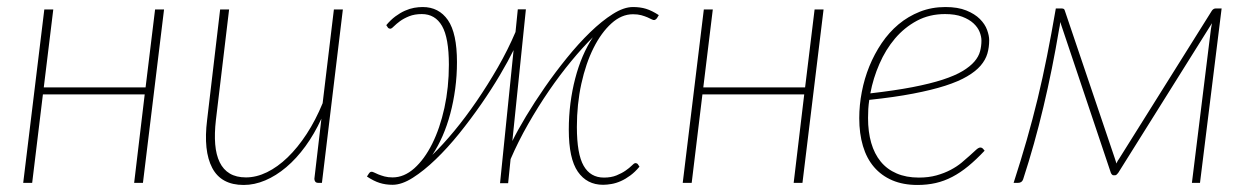

<svg xmlns="http://www.w3.org/2000/svg" viewBox="-20 -520 3552 546"><path d="M446.5 -493 386.5 0H361.5L391.5 -251.5H102L71.5 0H46L106 -493H131.5L104.5 -271.5H394L421 -493Z M631.5 -493 594 -179Q589.5 -140 592 -109.8Q594.5 -79.5 604.8 -58.5Q615 -37.5 633.5 -26.5Q652 -15.5 679.5 -15.5Q709 -15.5 739.2 -30.2Q769.5 -45 798 -72.5Q826.5 -100 852 -139Q877.5 -178 897.5 -226.5L929.5 -493H955L895.5 0H885Q879 0 876.5 -3.5Q874 -7 874 -11.5L894 -182.5Q874 -139 848.5 -104Q823 -69 794 -44.5Q765 -20 734.2 -7Q703.5 6 673 6Q609 6 583.5 -42.5Q558 -91 569 -179L606 -493Z M1437 -119Q1452 -149.5 1476 -189.5Q1500 -229.5 1529.5 -272Q1559 -314.5 1592 -355.2Q1625 -396 1658.2 -428.2Q1691.5 -460.5 1722.8 -480.2Q1754 -500 1780 -500Q1800.5 -500 1817 -495Q1833.5 -490 1853.5 -477L1848 -468Q1845 -464 1841 -463Q1838 -462.5 1833.2 -465Q1828.5 -467.5 1821 -470.8Q1813.5 -474 1803.5 -476.8Q1793.5 -479.5 1780 -479.5Q1747.5 -479.5 1718.8 -453.5Q1690 -427.5 1668 -383.8Q1646 -340 1633.2 -281.8Q1620.5 -223.5 1620.5 -159Q1620.5 -82 1639.8 -48.5Q1659 -15 1697.5 -15Q1718 -15 1733.2 -21.2Q1748.5 -27.5 1759.2 -35Q1770 -42.5 1776.5 -49Q1783 -55.5 1785.5 -56Q1790.5 -56.5 1793.5 -53.5L1798.5 -46Q1786 -31 1772.5 -21Q1759 -11 1745.5 -5Q1732 1 1719 3.2Q1706 5.5 1695 5.5Q1649 5.5 1623.2 -31.8Q1597.5 -69 1597.5 -151Q1597.5 -189.5 1602.2 -226.5Q1607 -263.5 1615.8 -297Q1624.5 -330.5 1637.2 -360.2Q1650 -390 1666 -414Q1637 -385.5 1604.8 -346.5Q1572.5 -307.5 1541.2 -262Q1510 -216.5 1481.8 -167Q1453.5 -117.5 1432 -67.5L1425 1H1402L1440.5 -377.5Q1425.5 -347 1401.8 -306.8Q1378 -266.5 1348.5 -224Q1319 -181.5 1285.8 -140.2Q1252.5 -99 1219 -66.8Q1185.5 -34.5 1154 -14.5Q1122.5 5.5 1096.5 5.5Q1076.5 5.5 1059.8 0.2Q1043 -5 1023.5 -18L1029 -26.5Q1032.5 -31.5 1036 -31.5Q1039 -32 1043.8 -29.5Q1048.5 -27 1056 -24Q1063.5 -21 1073.5 -18.2Q1083.5 -15.5 1096.5 -15.5Q1129 -15.5 1158 -41.2Q1187 -67 1209 -111Q1231 -155 1243.8 -213.2Q1256.5 -271.5 1256.5 -336Q1256.5 -412.5 1237 -446.2Q1217.5 -480 1179.5 -480Q1159 -480 1143.5 -473.8Q1128 -467.5 1117.5 -459.8Q1107 -452 1100.5 -445.5Q1094 -439 1091.5 -438.5Q1086.5 -438 1083.5 -441L1078.5 -448.5Q1091 -463.5 1104.5 -473.5Q1118 -483.5 1131.5 -489.5Q1145 -495.5 1157.8 -497.8Q1170.5 -500 1182 -500Q1228 -500 1253.8 -462.8Q1279.5 -425.5 1279.5 -343.5Q1279.5 -304.5 1274.5 -267.5Q1269.5 -230.5 1260.5 -196.8Q1251.5 -163 1238.5 -133.2Q1225.5 -103.5 1209.5 -79.5Q1239 -108 1271.5 -147.2Q1304 -186.5 1335.5 -232.5Q1367 -278.5 1395.8 -328.5Q1424.5 -378.5 1446 -429L1452.5 -493.5H1475.5Z M2322 -493 2262 0H2237L2267 -251.5H1977.5L1947 0H1921.5L1981.5 -493H2007L1980 -271.5H2269.5L2296.5 -493Z M2793 -405.5Q2793 -385.5 2787.8 -367.5Q2782.5 -349.5 2768.5 -333.2Q2754.5 -317 2730.2 -302.8Q2706 -288.5 2668 -276.2Q2630 -264 2576.8 -253.8Q2523.5 -243.5 2452 -236Q2450 -223 2449.2 -210.2Q2448.5 -197.5 2448.5 -184.5Q2448.5 -145 2457.5 -113.8Q2466.5 -82.5 2484.5 -60.5Q2502.5 -38.5 2529.8 -26.8Q2557 -15 2593 -15Q2620.5 -15 2643 -21.2Q2665.5 -27.5 2683.5 -37Q2701.5 -46.5 2715 -57.8Q2728.5 -69 2738.8 -78.5Q2749 -88 2756 -94.2Q2763 -100.5 2768 -100.5Q2772 -100.5 2775 -97.5L2780 -91.5Q2756 -66 2733.5 -47.5Q2711 -29 2688 -17Q2665 -5 2640.8 0.5Q2616.5 6 2589 6Q2548.5 6 2517.5 -7.2Q2486.5 -20.5 2465.5 -45Q2444.5 -69.5 2434 -104.8Q2423.5 -140 2423.5 -184Q2423.5 -221 2430.8 -258.8Q2438 -296.5 2452.2 -331.5Q2466.5 -366.5 2487.2 -397.2Q2508 -428 2535.2 -450.8Q2562.5 -473.5 2596 -486.8Q2629.5 -500 2668.5 -500Q2704 -500 2728 -490.2Q2752 -480.5 2766.5 -466Q2781 -451.5 2787 -435Q2793 -418.5 2793 -405.5ZM2667.5 -480Q2623 -480 2587.5 -461Q2552 -442 2525.2 -410.5Q2498.5 -379 2480.8 -338.2Q2463 -297.5 2455 -254.5Q2524.5 -262.5 2575 -272.2Q2625.5 -282 2660.8 -293.5Q2696 -305 2717.5 -318Q2739 -331 2751 -345Q2763 -359 2767 -374Q2771 -389 2771 -404.5Q2771 -416 2765.8 -429.2Q2760.5 -442.5 2748.2 -453.8Q2736 -465 2716.2 -472.5Q2696.5 -480 2667.5 -480Z M3150.5 -69Q3153.5 -60 3155 -55Q3156 -57.5 3157.5 -60.8Q3159 -64 3161.5 -67L3426.5 -490Q3431 -496 3437.5 -496H3454L3392.5 0H3369.5L3423.5 -437L3426.5 -454L3160 -28.5Q3158 -26 3155.8 -23.8Q3153.5 -21.5 3150.5 -21.5H3146.5Q3144 -21.5 3142 -23.8Q3140 -26 3139 -28.5L2995 -457.5Q2994.5 -452 2993.8 -447Q2993 -442 2992 -438Q2972.5 -322 2947.2 -215.8Q2922 -109.5 2889.5 -10Q2886 0 2875 0H2862.5Q2883 -63.5 2899.8 -122Q2916.5 -180.5 2930.8 -239.2Q2945 -298 2957.5 -360.8Q2970 -423.5 2982.5 -496H2998.5Q3001.5 -496 3004.2 -495Q3007 -494 3008 -490L3150.5 -69Z"/></svg>

Font: Lato Thin
Style: Italic
Weight: 200
Italic angle: -7°
Designer: Lukasz Dziedzic
Foundry: tyPoland Lukasz Dziedzic
Version: Version 2.007; 2014-02-27